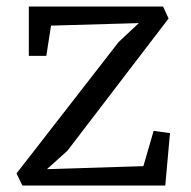

<svg xmlns="http://www.w3.org/2000/svg" viewBox="-20 -575 591 595"><path d="M347.7 -444.8 410.2 -503.4 138.2 -495.6 123.5 -401.9H69.3V-554.7H485.4L502.4 -517.6L189 -107.9L125.5 -50.8L424.3 -60.1L456.1 -169.4L506.8 -162.6L492.2 0H49.3L31.2 -37.6Z"/></svg>

Font: MerriweatherLight
Style: Regular
Weight: 300
Designer: Eben Sorkin ( sorkintype@gmail.com )
Foundry: Eben Sorkin
Version: Version 1.055; ttfautohint (v1.4.1)